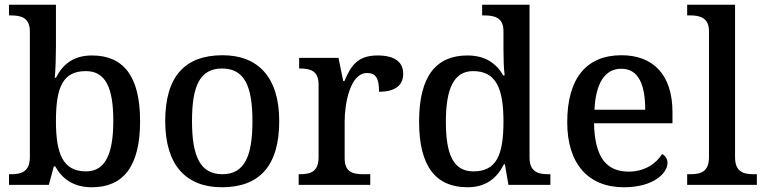

<svg xmlns="http://www.w3.org/2000/svg" viewBox="-20 -780 3227 810"><path d="M367 10C499 10 571 -76 571 -269C571 -461 499 -546 368 -546C290 -546 245 -509 216 -452H211C214 -476 216 -544 216 -580V-760H18V-715H25C69 -715 106 -706 106 -647V-117C106 -54 68 -45 25 -45H18V0H186L207 -78H213C242 -26 290 10 367 10ZM343 -57C245 -57 216 -132 216 -269C216 -412 245 -480 342 -480C425 -480 458 -411 458 -270C458 -132 425 -57 343 -57Z M916 10C1075 10 1158 -81 1158 -269C1158 -456 1067 -547 919 -547C759 -547 677 -456 677 -269C677 -81 767 10 916 10ZM918 -45C824 -45 790 -122 790 -269C790 -417 823 -491 917 -491C1011 -491 1045 -417 1045 -269C1045 -122 1012 -45 918 -45Z M1240 0H1542V-45H1513C1470 -45 1434 -53 1434 -112V-268C1434 -345 1458 -472 1528 -472C1567 -472 1579 -448 1579 -393C1650 -393 1681 -422 1681 -469C1681 -517 1647 -546 1573 -546C1487 -546 1460 -501 1433 -438H1428L1408 -536H1242V-491H1245C1289 -491 1324 -482 1324 -423V-117C1324 -54 1289 -45 1244 -45H1240Z M1952 10C2030 10 2076 -28 2106 -87H2110L2125 0H2302V-45H2294C2249 -45 2214 -56 2214 -115V-760H2014V-715H2022C2066 -715 2104 -706 2104 -649V-572C2104 -539 2105 -494 2109 -462H2103C2074 -512 2028 -546 1952 -546C1821 -546 1748 -460 1748 -267C1748 -75 1821 10 1952 10ZM1977 -57C1894 -57 1861 -126 1861 -266C1861 -405 1894 -480 1976 -480C2074 -480 2104 -405 2104 -267C2104 -125 2074 -57 1977 -57Z M2612 10C2738 10 2796 -50 2796 -93C2796 -112 2784 -125 2773 -130C2749 -91 2701 -56 2632 -56C2538 -56 2489 -117 2486 -260H2817V-307C2817 -465 2735 -547 2602 -547C2455 -547 2373 -451 2373 -264C2373 -91 2460 10 2612 10ZM2702 -317H2488C2493 -429 2532 -490 2601 -490C2675 -490 2702 -421 2702 -317Z M2879 0H3173V-45H3160C3116 -45 3081 -55 3081 -117V-760H2879V-715H2892C2931 -715 2971 -706 2971 -649V-117C2971 -55 2936 -45 2892 -45H2879Z"/></svg>

Font: Noto Serif Myanmar Medium
Style: Regular
Weight: 500
Designer: Ben Mitchell and the Monotype Design Team
Foundry: Monotype Imaging Inc.
Version: Version 2.106